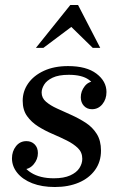

<svg xmlns="http://www.w3.org/2000/svg" viewBox="-20 -740 485 770"><path d="M200 10Q148 10 109.5 -5Q71 -20 49.5 -46.5Q28 -73 28 -105Q28 -133 44 -153.5Q60 -174 86 -174Q106 -174 119 -161Q132 -148 132 -126Q132 -101 115 -81Q98 -61 74 -61Q56 -61 48.5 -72.5Q41 -84 41 -98H69Q69 -70 104.5 -47.5Q140 -25 196 -25Q236 -25 261.5 -36.5Q287 -48 298.5 -66Q310 -84 310 -103Q310 -129 292.5 -146Q275 -163 248 -176.5Q221 -190 190.5 -203Q160 -216 133 -233Q106 -250 88.5 -274.5Q71 -299 71 -336Q71 -374 93 -405.5Q115 -437 156 -456Q197 -475 253 -475Q327 -475 367 -444.5Q407 -414 407 -371Q407 -342 390.5 -322Q374 -302 349 -302Q329 -302 316.5 -315.5Q304 -329 304 -350Q304 -374 319.5 -394Q335 -414 360 -414Q379 -414 385.5 -402Q392 -390 392 -375H364Q364 -400 336.5 -420Q309 -440 256 -440Q215 -440 191 -428.5Q167 -417 157 -400.5Q147 -384 147 -369Q147 -347 164.5 -332Q182 -317 208.5 -305Q235 -293 266 -279Q297 -265 324 -247.5Q351 -230 368 -203Q385 -176 385 -136Q385 -91 361 -58Q337 -25 295.5 -7.5Q254 10 200 10ZM352 -548 266 -632 154 -548H124L262 -720H293L382 -548Z"/></svg>

Font: Brygada 1918 Medium
Style: Italic
Weight: 500
Italic angle: -8°
Designer: Mateusz Machalski | Borys Kosmynka | Przemek Hoffer
Foundry: NIEPODLEGLA 2018
Version: Version 3.006